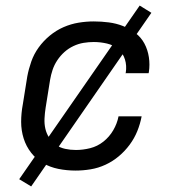

<svg xmlns="http://www.w3.org/2000/svg" viewBox="-20 -605 640 690"><path d="M252 8Q220 8 190 2Q160 -4 135 -18.5Q110 -33 92 -56Q74 -79 65 -107.5Q56 -136 56 -167Q56 -198 62 -230L78 -330Q83 -357 92.5 -384Q102 -411 119 -434.5Q136 -458 159 -477Q182 -496 208.5 -507.5Q235 -519 262.5 -523.5Q290 -528 317 -528Q344 -528 371 -524.5Q398 -521 422 -511.5Q446 -502 466.5 -486.5Q487 -471 499 -448.5Q511 -426 515 -399.5Q519 -373 515 -346L514 -342H431L432 -344Q436 -369 429 -391.5Q422 -414 405 -428.5Q388 -443 364.5 -448.5Q341 -454 317 -454Q299 -454 280.5 -451Q262 -448 244 -439.5Q226 -431 211.5 -418Q197 -405 186 -388.5Q175 -372 169 -354Q163 -336 160 -318L144 -218Q141 -199 140 -179.5Q139 -160 143 -142.5Q147 -125 157 -109.5Q167 -94 181.5 -84Q196 -74 214.5 -70Q233 -66 253 -66Q278 -66 304 -72.5Q330 -79 351.5 -96Q373 -113 387 -137Q401 -161 406 -187H489Q484 -160 473.5 -134Q463 -108 446 -85Q429 -62 407 -43.5Q385 -25 359 -13Q333 -1 305.5 3.5Q278 8 252 8ZM92 65 49 39 482 -585 524 -559Z"/></svg>

Font: Iosevka Custom Oblique
Style: Regular
Weight: 400
Italic angle: -9°
Designer: Belleve Invis
Foundry: Belleve Invis
Version: Version 27.0.1